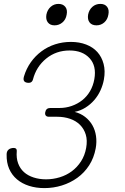

<svg xmlns="http://www.w3.org/2000/svg" viewBox="-20 -955 640 985"><path d="M103 -563Q115 -603 138 -635.5Q161 -668 192.5 -691.5Q224 -715 262.5 -727.5Q301 -740 344 -740Q387 -740 422 -726.5Q457 -713 479.5 -688Q502 -663 511.5 -627Q521 -591 513 -547Q508 -519 495.5 -491.5Q483 -464 463.5 -441.5Q444 -419 418.5 -403Q393 -387 363 -381Q394 -373 417 -355Q440 -337 454 -312.5Q468 -288 472.5 -257.5Q477 -227 471 -194Q462 -145 437.5 -107Q413 -69 377 -43Q341 -17 297.5 -3.5Q254 10 208 10Q165 10 129 -1.5Q93 -13 67 -35Q41 -57 27 -89Q13 -121 14 -163Q14 -179 24 -187.5Q34 -196 51 -196Q59 -196 63 -191.5Q67 -187 66 -179Q63 -144 73 -117Q83 -90 103 -72Q123 -54 152.5 -44.5Q182 -35 216 -35Q252 -35 286.5 -45.5Q321 -56 348.5 -76.5Q376 -97 395.5 -127Q415 -157 422 -196Q429 -235 420 -264.5Q411 -294 390.5 -314.5Q370 -335 339.5 -345.5Q309 -356 273 -356H231Q220 -356 215 -362Q210 -368 212 -379Q214 -390 220.5 -395.5Q227 -401 238 -401H285Q318 -401 348 -411.5Q378 -422 402 -441Q426 -460 442 -487.5Q458 -515 464 -549Q476 -617 439.5 -656.5Q403 -696 337 -696Q268 -696 217 -654.5Q166 -613 149 -547Q147 -539 141.5 -534.5Q136 -530 128 -530Q111 -530 104.5 -538Q98 -546 103 -563ZM475 -825Q451 -825 439.5 -840Q428 -855 432 -880Q437 -905 454 -920Q471 -935 495 -935Q518 -935 529.5 -920Q541 -905 536 -880Q532 -855 515 -840Q498 -825 475 -825ZM260 -825Q237 -825 225.5 -840Q214 -855 218 -880Q223 -905 240 -920Q257 -935 280 -935Q303 -935 315 -920Q327 -905 322 -880Q318 -855 300.5 -840Q283 -825 260 -825Z"/></svg>

Font: Maple Mono Thin
Style: Italic
Weight: 250
Italic angle: -10°
Monospace: yes
Designer: subframe7536
Version: Version 7.000